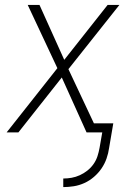

<svg xmlns="http://www.w3.org/2000/svg" viewBox="-20 -540 540 783"><path d="M238 223V188Q255 188 272 185Q289 182 305.5 174.5Q322 167 336.5 155.5Q351 144 361.5 129Q372 114 377.5 97Q383 80 386 63L397 0H333L232 -224L55 0H7L214 -262L93 -520H141L242 -296L419 -520H467L259 -258L363 -37H442L425 63Q422 85 414.5 106.5Q407 128 394 147Q381 166 363 181.5Q345 197 324 206.5Q303 216 281 219.5Q259 223 238 223Z"/></svg>

Font: Iosevka Extralight Oblique
Style: Regular
Weight: 200
Italic angle: -9°
Monospace: yes
Designer: Belleve Invis
Foundry: Belleve Invis
Version: Version 32.5.0; ttfautohint (v1.8.4)